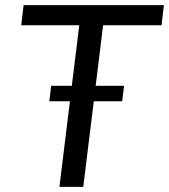

<svg xmlns="http://www.w3.org/2000/svg" viewBox="-20 -731 661 751"><path d="M172.9 -335 180.2 -395.5H465.3L458 -335ZM212.4 0 290 -632.3H63L72.3 -710.9H621.1L611.8 -632.3H383.3L305.7 0Z"/></svg>

Font: Ride
Style: Italic
Weight: 400
Version: Version 3.000